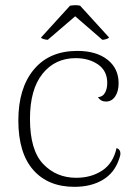

<svg xmlns="http://www.w3.org/2000/svg" viewBox="-20 -711 541 743"><path d="M51 -245Q51 -370 111 -442Q171 -514 279 -514Q353 -514 396 -480Q439 -446 439 -389Q439 -357 425.5 -337.5Q412 -318 390 -318Q370 -318 359 -335Q377 -336 386 -351.5Q395 -367 395 -390Q395 -437 359.5 -461.5Q324 -486 273 -486Q193 -486 144.5 -425.5Q96 -365 96 -251Q96 -130 147 -76.5Q198 -23 275 -23Q333 -23 375.5 -51Q418 -79 431 -138Q446 -133 446 -117Q446 -108 440 -93Q422 -41 377 -14.5Q332 12 268 12Q166 12 108.5 -53.5Q51 -119 51 -245ZM139 -566 251 -689Q265 -691 272 -691Q280 -691 290 -689L402 -566Q399 -562 390.5 -559.5Q382 -557 376 -557L271 -648L165 -557Q159 -557 149.5 -559.5Q140 -562 139 -566Z"/></svg>

Font: Arima Madurai ExtraLight
Style: Regular
Weight: 275
Designer: Joana Correia and Natanael Gama
Foundry: NDISCOVER
Version: Version 1.019